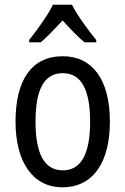

<svg xmlns="http://www.w3.org/2000/svg" viewBox="-20 -786 533 816"><path d="M286 -766H205C184 -722 140 -662 104 -616V-606H153C181 -629 213 -664 246 -699C278 -664 309 -631 339 -606H389V-616C354 -659 308 -721 286 -766ZM447 -269C447 -450 371 -547 247 -547C114 -547 46 -446 46 -269C46 -98 119 10 245 10C378 10 447 -99 447 -269ZM131 -269C131 -404 166 -475 247 -475C326 -475 363 -404 363 -269C363 -134 326 -62 247 -62C167 -62 131 -135 131 -269Z"/></svg>

Font: Noto Sans Bengali Condensed
Style: Regular
Weight: 400
Width: 3
Designer: Jelle Bosma - Monotype Design Team
Foundry: Monotype Imaging Inc.
Version: Version 2.003